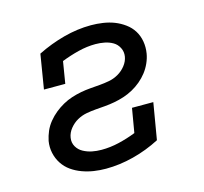

<svg xmlns="http://www.w3.org/2000/svg" viewBox="-84 -621 767 722"><g transform="rotate(-15 300.0 -260.0)"><path d="M244 8Q220 8 197 4.5Q174 1 152 -7Q130 -15 111.5 -28Q93 -41 80.5 -60Q68 -79 63 -102Q58 -125 62 -149Q66 -168 73.5 -185.5Q81 -203 94 -219Q107 -235 122.5 -247.5Q138 -260 155 -269.5Q172 -279 190.5 -285Q209 -291 227.5 -294.5Q246 -298 265 -299.5Q284 -301 302 -302.5Q320 -304 339 -307.5Q358 -311 375.5 -321Q393 -331 405.5 -347Q418 -363 421 -381Q424 -399 416 -415Q408 -431 393.5 -439.5Q379 -448 361.5 -451.5Q344 -455 326 -455Q293 -455 259 -446.5Q225 -438 192 -425L178 -340H95L117 -474Q167 -499 221 -513.5Q275 -528 328 -528Q351 -528 374.5 -524.5Q398 -521 418.5 -513Q439 -505 457.5 -491.5Q476 -478 487.5 -459.5Q499 -441 503 -418Q507 -395 503 -371Q500 -353 492 -335Q484 -317 472 -301.5Q460 -286 444.5 -273Q429 -260 411.5 -250.5Q394 -241 375.5 -235Q357 -229 338 -225.5Q319 -222 301 -220.5Q283 -219 264 -217.5Q245 -216 226.5 -212.5Q208 -209 191 -199.5Q174 -190 161 -174Q148 -158 145 -139Q142 -120 151 -104.5Q160 -89 176 -80.5Q192 -72 209.5 -68.5Q227 -65 246 -65Q280 -65 314 -73Q348 -81 381 -94L397 -188H480L456 -46Q406 -20 351.5 -6Q297 8 244 8Z"/></g></svg>

Font: Iosevka Plex Etoile
Style: Italic
Weight: 400
Italic angle: -9°
Designer: Belleve Invis
Foundry: Belleve Invis
Version: Version 25.1.1; ttfautohint (v1.8.4)